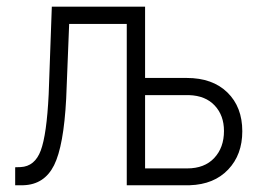

<svg xmlns="http://www.w3.org/2000/svg" viewBox="-20 -548 776 568"><path d="M409.2 -528.3V-317.4H532.2Q608.9 -317.4 652.8 -274.4Q696.8 -231.4 696.8 -159.7Q696.8 -90.3 655 -46.4Q613.3 -2.4 541.5 0H355V-477.1H184.6L175.8 -256.3Q168.5 -116.2 139.9 -59.1Q111.3 -2 49.3 0H24.9V-53.2L41 -53.7Q83 -55.7 100.6 -102.8Q118.2 -149.9 124 -269L133.3 -528.3ZM409.2 -266.6V-49.8H533.7Q585 -49.8 613.8 -80.6Q642.6 -111.3 642.6 -160.6Q642.6 -206.5 615.2 -235.8Q587.9 -265.1 539.1 -266.6Z"/></svg>

Font: Roboto Condensed Light
Style: Regular
Weight: 300
Designer: Google
Version: Version 2.134; 2016